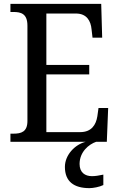

<svg xmlns="http://www.w3.org/2000/svg" viewBox="-20 -734 618 994"><path d="M34 0H424C368 14 316 68 316 130C316 206 363 240 443 240C462 240 495 234 515 224V170C492 175 473 178 456 178C420 178 392 159 392 115C392 52 440 13 478 0H533L540 -175H490L484 -132C477 -88 454 -50 395 -50H220V-349H442V-398H220V-664H373C429 -664 450 -626 454 -582L459 -539H509L504 -714H34V-672H49C89 -672 122 -663 122 -601V-108C122 -51 90 -42 49 -42H34Z"/></svg>

Font: Noto Serif Lao SemiCondensed
Style: Regular
Weight: 400
Width: 4
Designer: Monotype Design Team
Foundry: Monotype Imaging Inc.
Version: Version 2.003